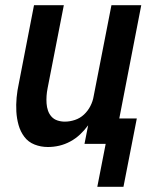

<svg xmlns="http://www.w3.org/2000/svg" viewBox="-20 -550 590 734"><path d="M352 164 384 0H303L317 -71Q303 -52 286 -36Q269 -20 248.5 -9Q228 2 206.5 7Q185 12 163 12Q136 12 112 2.5Q88 -7 73 -27Q58 -47 51 -72Q44 -97 42.5 -123.5Q41 -150 43.5 -177Q46 -204 52 -231L110 -530H224L162 -213Q159 -198 158 -183.5Q157 -169 158 -154.5Q159 -140 163.5 -127Q168 -114 177 -104Q186 -94 199.5 -89.5Q213 -85 228 -85Q247 -85 266.5 -91.5Q286 -98 301 -112Q316 -126 325.5 -144.5Q335 -163 338 -182L406 -530H520L436 -97H503L452 164Z"/></svg>

Font: Lode Term
Style: Bold Italic
Weight: 700
Italic angle: -11°
Monospace: yes
Designer: Belleve Invis
Foundry: Belleve Invis
Version: Version 29.2.0